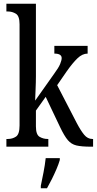

<svg xmlns="http://www.w3.org/2000/svg" viewBox="-20 -780 515 1021"><path d="M14 0V-41H22Q46 -41 65 -53.5Q84 -66 84 -113V-651Q84 -695 64.5 -707Q45 -719 22 -719H14V-760H171V-375Q171 -362 170.5 -341Q170 -320 169 -298.5Q168 -277 167.5 -262Q167 -247 167 -245L266 -385Q292 -420 300 -440Q308 -460 308 -471Q308 -495 269 -495V-536H446V-495Q418 -495 392 -470Q366 -445 335 -401L284 -327L388 -126Q409 -86 427.5 -63.5Q446 -41 471 -41H475V0H463Q414 0 386.5 -6.5Q359 -13 340.5 -35Q322 -57 300 -103L223 -265L171 -192V-108Q171 -64 190.5 -52.5Q210 -41 233 -41H237V0ZM197 208Q204 174 211.5 136Q219 98 223 61H298V71Q292 92 280.5 119Q269 146 255.5 173Q242 200 230 221H197Z"/></svg>

Font: Noto Serif Lao ExtraCondensed
Style: Regular
Weight: 400
Width: 2
Designer: Monotype Design Team
Foundry: Monotype Imaging Inc.
Version: Version 2.003; ttfautohint (v1.8.4.7-5d5b)